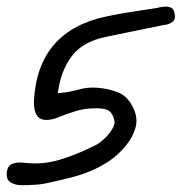

<svg xmlns="http://www.w3.org/2000/svg" viewBox="-20 -546 536 566"><path d="M0 -37.1Q2 -57.6 16.1 -63Q30.3 -68.4 48.8 -66.4Q104.5 -59.6 154.8 -74.7Q205.1 -89.8 253.9 -114.3Q265.6 -119.1 276.4 -127.4Q287.1 -135.7 295.9 -145.5Q306.6 -157.2 314 -171.4Q321.3 -185.5 313.5 -203.1Q305.7 -220.7 290 -224.1Q274.4 -227.5 257.8 -226.6Q229.5 -226.6 202.6 -218.3Q175.8 -210 149.4 -199.2Q131.8 -192.4 116.2 -192.4Q78.1 -192.4 80.1 -250Q91.8 -456.1 295.9 -498Q333 -505.9 369.1 -511.2Q405.3 -516.6 442.4 -522.5Q449.2 -524.4 456.5 -525.4Q463.9 -526.4 470.7 -526.4Q479.5 -526.4 486.3 -522Q493.2 -517.6 495.1 -503.9Q497.1 -492.2 492.7 -486.3Q488.3 -480.5 481.4 -477.1Q474.6 -473.6 466.3 -472.7Q458 -471.7 450.2 -469.7Q410.2 -461.9 371.1 -453.6Q332 -445.3 293 -437.5Q224.6 -423.8 191.9 -380.9Q159.2 -337.9 150.4 -271.5Q181.6 -273.4 210.4 -281.7Q239.3 -290 269.5 -287.1Q302.7 -284.2 329.6 -272.9Q356.4 -261.7 372.1 -229.5Q387.7 -198.2 379.4 -169.4Q371.1 -140.6 350.6 -116.2Q329.1 -89.8 303.2 -72.3Q277.3 -54.7 248.5 -42.5Q219.7 -30.3 188.5 -22.5Q157.2 -14.6 126 -7.8Q106.4 -2.9 85.4 -1.5Q64.5 0 43 0Q26.4 0 12.2 -7.8Q-2 -15.6 0 -37.1Z"/></svg>

Font: Scriphy
Style: Regular
Weight: 400
Designer: Ala M. Lockhart
Foundry: Ala M. Lockhart
Version: Version 1.0 2021